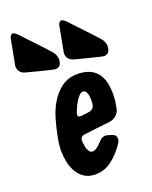

<svg xmlns="http://www.w3.org/2000/svg" viewBox="-261 -1010 876 1107"><g transform="rotate(-20 177.0 -456.5)"><path d="M157 -680Q155 -659 144 -650.5Q133 -642 120 -642Q117 -642 107 -644L103 -645Q37 -660 -29 -678L-52 -684Q-74 -690 -83.5 -705Q-93 -720 -93 -734Q-93 -738 -92.5 -741Q-92 -744 -91 -748L-87 -769Q-83 -789 -79.5 -809Q-76 -829 -72 -849L-64 -893Q-58 -920 -43 -920Q-33 -920 -19 -906L-14 -902Q6 -880 24 -861Q41 -844 58.5 -825Q76 -806 95 -786L138 -739Q158 -714 158 -687L157 -683ZM446 -655Q444 -634 433 -625.5Q422 -617 409 -617Q406 -617 396 -619L392 -620Q326 -635 260 -653L237 -659Q215 -665 205.5 -680Q196 -695 196 -709Q196 -713 196.5 -716Q197 -719 198 -723L202 -744Q206 -764 209.5 -784Q213 -804 217 -824L225 -868Q231 -895 246 -895Q256 -895 270 -881L275 -877Q295 -855 313 -836Q330 -819 347.5 -800Q365 -781 384 -761L427 -714Q447 -691 447 -662L446 -658ZM313 -118Q281 -68 234.5 -30.5Q188 7 129 7Q89 7 62 -11Q35 -29 18.5 -57.5Q2 -86 -5 -121Q-12 -156 -12 -189Q-12 -194 -12 -198.5Q-12 -203 -11 -208Q-10 -236 -3 -269Q6 -317 21 -370.5Q36 -424 63 -469Q90 -514 130.5 -543.5Q171 -573 230 -573H240Q281 -570 308 -556Q335 -542 351.5 -518.5Q368 -495 375 -463.5Q382 -432 382 -396Q382 -371 379 -345Q377 -336 375.5 -326.5Q374 -317 372 -306Q367 -284 349 -268.5Q331 -253 307 -250L150 -232Q121 -228 121 -200Q122 -188 124 -174Q126 -160 130.5 -149Q135 -138 141.5 -130.5Q148 -123 158 -123Q171 -123 185 -133Q199 -143 209 -154Q226 -174 237.5 -179Q249 -184 258 -184Q261 -184 271 -182L296 -174Q315 -167 318 -157Q321 -147 321 -142Q321 -132 313 -118ZM250 -377Q252 -390 252 -405.5Q252 -421 249.5 -434.5Q247 -448 240.5 -457.5Q234 -467 222 -467H221Q206 -467 185.5 -438Q165 -409 148 -363Q146 -355 146 -352Q146 -341 153 -339.5Q160 -338 168 -338L216 -344Q245 -349 250 -377Z"/></g></svg>

Font: Bangerz 2
Style: Regular
Weight: 400
Designer: vernon adams
Foundry: Vernon Adams
Version: Version 2.10;December 28, 2023;FontCreator 13.0.0.2683 64-bi